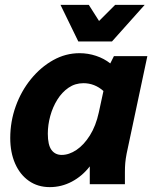

<svg xmlns="http://www.w3.org/2000/svg" viewBox="-20 -755 638 787"><path d="M22 -189Q22 -257 44.5 -319.5Q67 -382 107 -431Q147 -480 198 -508.5Q249 -537 306 -537Q341 -537 374 -526Q407 -515 432 -495L447 -525H584L499 -125Q495 -104 493.5 -87.5Q492 -71 492 -49V0H348V-73Q317 -33 274.5 -10.5Q232 12 184 12Q135 12 98.5 -13.5Q62 -39 42 -84.5Q22 -130 22 -189ZM176 -207Q176 -161 191 -140.5Q206 -120 233 -120Q263 -120 293.5 -140.5Q324 -161 348.5 -200Q373 -239 385 -294L404 -382Q386 -398 365.5 -406Q345 -414 322 -414Q288 -414 261 -395.5Q234 -377 215 -346.5Q196 -316 186 -279.5Q176 -243 176 -207ZM228 -735H344L386 -669L452 -735H573L439 -585H301Z"/></svg>

Font: Radio Canada
Style: Italic
Weight: 400
Italic angle: -12°
Designer: Charles Daoud, Etienne Aubert Bonn, Alexandre Saumier Demers, Jacques Le Bailly
Foundry: Radio-Canada
Version: Version 2.104;gftools[0.9.28.dev5+ged2979d]